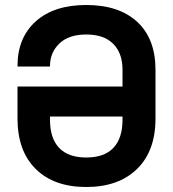

<svg xmlns="http://www.w3.org/2000/svg" viewBox="-20 -734 692 768"><path d="M325 14Q196 14 123 -58Q50 -130 50 -260V-388H470V-268H180V-254Q180 -181 216.5 -142.5Q253 -104 325 -104Q397 -104 433.5 -142.5Q470 -181 470 -254V-456Q470 -521 433 -558.5Q396 -596 325 -596Q255 -596 217.5 -560Q180 -524 180 -470V-468H50V-470Q50 -583 123 -648.5Q196 -714 325 -714Q456 -714 529 -646.5Q602 -579 602 -454V-260Q602 -130 528 -58Q454 14 325 14Z"/></svg>

Font: Space Grotesk
Style: Bold
Weight: 700
Designer: Florian Karsten
Foundry: Florian Karsten
Version: Version 2.000